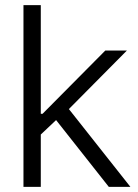

<svg xmlns="http://www.w3.org/2000/svg" viewBox="-20 -727 538 747"><path d="M71.3 -707H138.7V-284.2H145.5L389.6 -530.3H473.6L248 -302.7L487.3 0H403.3L198.2 -259.8L138.7 -203.6V0H71.3Z"/></svg>

Font: Pretendard JP Light
Style: Regular
Weight: 300
Designer: Base glyphs from Inter by Rasmus Andersson; Hangeul glyphs from Noto Sans CJK(Source Han Sans) by Jang Soo-young and Kan
Foundry: Kil Hyung-jin
Version: Version 1.309